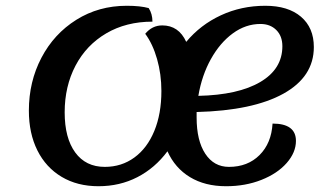

<svg xmlns="http://www.w3.org/2000/svg" viewBox="-20 -620 1149 665"><path d="M661 -232V-213Q661 -133 691 -87.5Q721 -42 773 -42Q838 -42 879 -83Q920 -124 924 -192Q1005 -192 1005 -132Q1005 -92 973 -55.5Q941 -19 885.5 3Q830 25 763 25Q690 25 638 -6.5Q586 -38 560 -96Q517 -38 456 -6.5Q395 25 321 25Q248 25 193.5 -7.5Q139 -40 109.5 -99Q80 -158 80 -237Q80 -337 123.5 -420Q167 -503 244.5 -551.5Q322 -600 419 -600Q466 -600 495 -592Q508 -572 508 -545Q417 -545 348 -504.5Q279 -464 241.5 -392.5Q204 -321 204 -231Q204 -142 240.5 -92Q277 -42 343 -42Q401 -42 445.5 -74.5Q490 -107 514.5 -166.5Q539 -226 539 -305Q539 -363 524 -415.5Q509 -468 483 -503Q507 -532 542 -532Q599 -532 625 -475Q674 -534 745 -567Q816 -600 899 -600Q978 -600 1022.5 -562Q1067 -524 1067 -457Q1067 -354 961.5 -295.5Q856 -237 661 -232ZM667 -288Q805 -291 881.5 -336Q958 -381 958 -460Q958 -495 937 -516Q916 -537 882 -537Q831 -537 786.5 -504.5Q742 -472 710.5 -415.5Q679 -359 667 -288Z"/></svg>

Font: Lemonada
Style: Regular
Weight: 400
Designer: Mohamed Gaber (Arabic) Eduardo Tunni (Latin)
Foundry: Kief Type Foundry
Version: Version 3.006